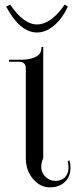

<svg xmlns="http://www.w3.org/2000/svg" viewBox="-20 -808 333 839"><path d="M6.8 -779.3 24.4 -788.1Q83 -701.2 141.6 -701.2Q203.1 -701.2 262.7 -788.1L276.4 -779.3Q253.9 -729.5 217.8 -697.8Q181.6 -666 141.6 -666Q67.4 -666 6.8 -779.3ZM92.8 -116.2V-508.8Q92.8 -538.1 63.5 -538.1H19.5V-546.9H73.2Q109.4 -546.9 135.3 -559.1Q161.1 -571.3 161.1 -598.6V-602.5H168.9V-519.5V-117.2Q160.2 -96.7 160.2 -78.1Q160.2 -53.7 178.7 -35.6Q197.3 -17.6 222.7 -17.6Q248 -17.6 263.7 -33.2Q279.3 -48.8 279.3 -75.2Q279.3 -89.8 275.4 -103.5L283.2 -107.4Q288.1 -91.8 288.1 -75.2Q288.1 -36.1 263.2 -12.7Q238.3 10.7 198.2 10.7Q155.3 10.7 124 -26.4Q92.8 -63.5 92.8 -116.2Z"/></svg>

Font: FoglihtenNo07
Style: Regular
Weight: 500
Designer: gluk (gluksza@wp.pl)
Foundry: gluk (gluksza@wp.pl)
Version: Version 0.871